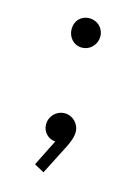

<svg xmlns="http://www.w3.org/2000/svg" viewBox="-87 -455 443 620"><g transform="rotate(15 134.5 -145.5)"><path d="M87 96 120 114 172 12C184 -12 187 -27 187 -38C187 -66 164 -88 138 -88C110 -88 88 -66 88 -38C88 -12 108 7 131 8ZM88 -357C88 -330 107 -307 135 -307C163 -307 184 -330 184 -357C184 -384 163 -405 135 -405C107 -405 88 -384 88 -357Z"/></g></svg>

Font: MV Cash ExtraLight
Style: Regular
Weight: 200
Designer: Rodrigo Fuenzalida
Foundry: fragTYPE
Version: Version 1.100;Glyphs 3.1.2 (3151)